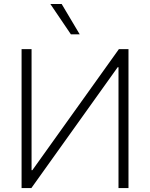

<svg xmlns="http://www.w3.org/2000/svg" viewBox="-20 -957 765 977"><path d="M140.6 -707V-90.8H144.5L585 -707H633.8V0H583V-615.2H579.1L139.6 0H89.8V-707ZM236.3 -936.5H293.9L385.7 -782.2H340.8Z"/></svg>

Font: Pretendard JP ExtraLight
Style: Regular
Weight: 200
Designer: Base glyphs from Inter by Rasmus Andersson; Hangeul glyphs from Noto Sans CJK(Source Han Sans) by Jang Soo-young and Kan
Foundry: Kil Hyung-jin
Version: Version 1.309